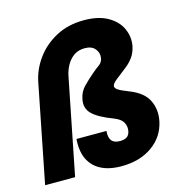

<svg xmlns="http://www.w3.org/2000/svg" viewBox="-106 -805 870 909"><g transform="rotate(-15 329.5 -350.0)"><path d="M101 -480Q113 -540 150.5 -591.5Q188 -643 247.5 -675Q307 -707 385 -707Q456 -707 501.5 -681Q547 -655 565.5 -614Q584 -573 576 -529Q569 -497 553.5 -476Q538 -455 517.5 -439Q497 -423 478 -408Q463 -397 453.5 -388Q444 -379 442 -370Q440 -361 452 -351.5Q464 -342 508 -325Q574 -299 596 -253Q618 -207 607 -153Q592 -80 531 -36.5Q470 7 379 7Q290 7 244.5 -39.5Q199 -86 206 -173H353Q350 -142 362 -126Q374 -110 403 -110Q424 -110 436.5 -118Q449 -126 453 -146Q457 -169 446 -188.5Q435 -208 401 -221Q332 -247 302.5 -275.5Q273 -304 282 -347Q288 -382 312 -406.5Q336 -431 363 -454Q383 -471 398 -481.5Q413 -492 417 -511Q422 -537 405.5 -557.5Q389 -578 355 -578Q323 -578 301 -562.5Q279 -547 265 -521.5Q251 -496 246 -468L153 0H6Z"/></g></svg>

Font: Albert Sans ExtraBold
Style: Italic
Weight: 800
Italic angle: -11.25°
Designer: Andreas Rasmussen
Foundry: a.Foundry
Version: Version 1.025